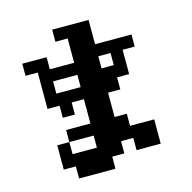

<svg xmlns="http://www.w3.org/2000/svg" viewBox="-137 -996 1274 1274"><g transform="rotate(-15 500.0 -359.0)"><path d="M583 -526.4H667V-609.4H583ZM250 -442.4H417V-526.4H250ZM250 -26.4H417V-109.4H250ZM83 -609.4V-692.4H250V-609.4H417V-776.4H333V-859.4H583V-692.4H833V-609.4H750V-442.4H667V-359.4H583V-192.4H667V-109.4H833V57.6H667V-26.4H583V57.6H500V140.6H250V57.6H167V-109.4H250V-192.4H417V-359.4H333V-276.4H250V-359.4H167V-609.4Z"/></g></svg>

Font: KH Dot Dougenzaka 12
Style: Regular
Weight: 400
Designer: Original version for X68000 by Keitarou Hiraki (http://hp.vector.co.jp/authors/VA000874/) / TrueType conversion by Homem
Version: Version 1.00.20150527